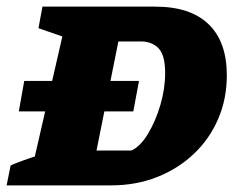

<svg xmlns="http://www.w3.org/2000/svg" viewBox="-25 -559 718 579"><path d="M443 -539Q549 -539 604 -486Q659 -433 659 -332Q659 -261 633 -200.5Q607 -140 559.5 -95Q512 -50 448.5 -25Q385 0 311 0H-5L7 -60Q20 -66 40.5 -73.5Q61 -81 80 -87L163 -449L91 -474L103 -539ZM371 -105Q398 -117 421 -155Q444 -193 458.5 -242Q473 -291 473 -339Q473 -393 453 -413.5Q433 -434 400 -434H332L266 -105ZM48.1 -315H394.2L377 -223H31.7Z"/></svg>

Font: Piazzolla SC ExtraBold
Style: Italic
Weight: 800
Italic angle: -11.3°
Designer: Juan Pablo del Peral
Foundry: Huerta Tipografica
Version: Version 1.330